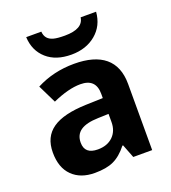

<svg xmlns="http://www.w3.org/2000/svg" viewBox="-141 -876 886 992"><g transform="rotate(-20 302.0 -380.5)"><path d="M416 -771C410.6 -730.5 374.5 -710 307.6 -710C279.8 -710 259.3 -711.9 245.6 -715.8C217.8 -723.6 202.1 -740.2 199.7 -771H116.7C119.1 -720.2 137.7 -680.2 171.4 -650.4C205.1 -620.6 250 -606 306.6 -606C360.8 -606 405.8 -621.1 441.4 -650.9C477.1 -680.7 497.1 -720.7 501 -771ZM528.8 0V-363.8C528.8 -494.1 448.2 -557.1 301.8 -557.1C225.1 -557.1 155.8 -540.5 92.8 -507.8L142.1 -407.2C201.2 -433.6 252.4 -446.8 295.9 -446.8C352.5 -446.8 380.9 -418.9 380.9 -363.8V-339.8L286.1 -336.9C122.6 -331.1 42 -278.8 42 -163.1C42 -107.9 57.1 -64.9 87.4 -35.2C117.2 -5.4 158.7 9.8 210.9 9.8C253.4 9.8 288.1 3.9 314.9 -8.8C341.3 -21 367.2 -42.5 392.1 -74.2H396L424.8 0ZM380.9 -208C380.9 -175.3 370.6 -148.9 350.1 -128.9C329.1 -108.9 301.8 -99.1 267.1 -99.1C218.8 -99.1 194.8 -120.1 194.8 -162.1C194.8 -220.7 236.8 -248.5 323.2 -251L380.9 -252.9Z"/></g></svg>

Font: Noto Reveo Sans
Style: Bold
Weight: 700
Designer: Monotype Design team
Foundry: Monotype Imaging Inc.
Version: Version 1.04